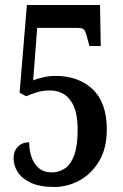

<svg xmlns="http://www.w3.org/2000/svg" viewBox="-20 -734 491 764"><path d="M197 10Q137 10 101 -7.5Q65 -25 49.5 -51Q34 -77 34 -103Q34 -133 51.5 -150.5Q69 -168 96 -168Q96 -138 105 -110.5Q114 -83 134 -65.5Q154 -48 187 -48Q215 -48 238.5 -64Q262 -80 275.5 -117Q289 -154 289 -219Q289 -296 260 -335Q231 -374 179 -374Q149 -374 125.5 -366.5Q102 -359 84 -351L58 -365L87 -714H378L381 -551H336L329 -576Q323 -601 317.5 -612Q312 -623 291 -623H128L112 -414Q127 -421 152.5 -426.5Q178 -432 200 -432Q293 -432 349 -378.5Q405 -325 405 -219Q405 -143 374 -92Q343 -41 295.5 -15.5Q248 10 197 10Z"/></svg>

Font: Noto Serif Myanmar ExtraCondensed SemiBold
Style: Regular
Weight: 600
Width: 2
Designer: Ben Mitchell and the Monotype Design Team
Foundry: Monotype Imaging Inc.
Version: Version 2.106; ttfautohint (v1.8.4.7-5d5b)